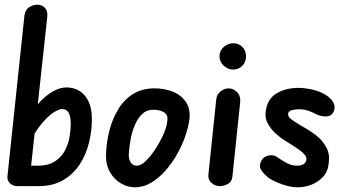

<svg xmlns="http://www.w3.org/2000/svg" viewBox="-20 -792 1506 817"><path d="M12 -45 84 -726Q88 -752 105 -762Q122 -772 138 -772Q159 -772 171.5 -758.5Q184 -745 181 -719L103 0H55Q34 0 21.5 -13Q9 -26 12 -45ZM371 -286Q371 -233 358 -182Q345 -131 317.5 -90Q290 -49 247 -24.5Q204 0 145 0H61L70 -87H141Q186 -87 214 -105.5Q242 -124 256.5 -152Q271 -180 276 -210Q281 -240 281 -264Q281 -297 272 -312.5Q263 -328 244 -328Q231 -328 207.5 -313Q184 -298 155.5 -263.5Q127 -229 98 -171L114 -314Q131 -340 155.5 -364.5Q180 -389 208 -404.5Q236 -420 263 -420Q293 -420 317.5 -405.5Q342 -391 356.5 -361Q371 -331 371 -286Z M554 5Q524 5 495 -11.5Q466 -28 448 -59.5Q430 -91 431 -135Q433 -188 446 -238Q459 -288 484 -328.5Q509 -369 547 -392.5Q585 -416 638 -416Q682 -416 717.5 -401Q753 -386 772 -356.5Q791 -327 786 -284Q782 -253 769 -214.5Q756 -176 734.5 -137.5Q713 -99 685 -67Q657 -35 624 -15Q591 5 554 5ZM563 -87Q580 -87 600.5 -107Q621 -127 641 -157.5Q661 -188 675.5 -220.5Q690 -253 692 -278Q696 -301 679.5 -313Q663 -325 631 -325Q604 -325 585.5 -307.5Q567 -290 554.5 -261.5Q542 -233 536 -200Q530 -167 528 -136Q527 -118 535 -102.5Q543 -87 563 -87Z M915 0Q895 0 879.5 -14Q864 -28 867 -51L900 -368Q902 -390 918.5 -403Q935 -416 953 -416Q973 -416 989 -399.5Q1005 -383 1002 -357L969 -41Q967 -19 950 -9.5Q933 0 915 0ZM972 -496Q950 -496 932 -512.5Q914 -529 914 -552Q914 -576 932 -592Q950 -608 972 -608Q996 -608 1011.5 -592Q1027 -576 1027 -552Q1027 -529 1011.5 -512.5Q996 -496 972 -496Z M1246 5Q1215 5 1179.5 -8Q1144 -21 1123 -35Q1103 -51 1092 -68Q1081 -85 1091 -106Q1100 -125 1121.5 -130Q1143 -135 1160 -123Q1173 -114 1196 -100.5Q1219 -87 1242 -87Q1262 -87 1272 -93.5Q1282 -100 1284 -113Q1285 -123 1277 -133Q1269 -143 1254 -154Q1244 -161 1226.5 -172.5Q1209 -184 1194 -193Q1174 -205 1153 -224Q1132 -243 1119 -267.5Q1106 -292 1111 -319Q1117 -370 1156 -394Q1195 -418 1250 -418Q1274 -418 1301.5 -412.5Q1329 -407 1354 -395Q1384 -380 1397 -358.5Q1410 -337 1398 -314Q1389 -297 1367.5 -296.5Q1346 -296 1325 -306Q1314 -313 1294 -320Q1274 -327 1253 -327Q1236 -327 1222.5 -323.5Q1209 -320 1206 -309Q1204 -295 1220.5 -283.5Q1237 -272 1260 -258Q1280 -247 1301.5 -233Q1323 -219 1337 -206Q1354 -191 1369 -164Q1384 -137 1379 -100Q1376 -63 1355 -40Q1334 -17 1305 -6Q1276 5 1246 5Z"/></svg>

Font: Edu NSW ACT Foundation SemiBold
Style: Regular
Weight: 600
Version: Version 1.003